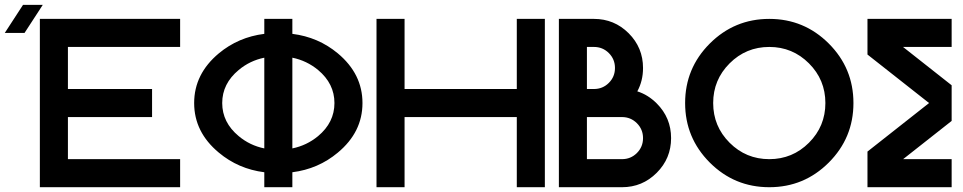

<svg xmlns="http://www.w3.org/2000/svg" viewBox="-20 -782 4024 802"><path d="M732.4 -703.1V-585.9H263.7V-410.2H615.2V-293H263.7V-117.2H732.4V0H146.5V-703.1ZM158.7 -761.7 82.5 -644.5H0L76.2 -761.7Z M1201.2 -162.1Q1261.2 -174.3 1308.6 -213.4Q1377 -270.5 1377 -351.6Q1377 -432.6 1308.6 -489.7Q1261.2 -528.8 1201.2 -541ZM1084 -162.1V-541Q1023.9 -528.8 977.1 -489.7Q908.2 -432.6 908.2 -351.6Q908.2 -270.5 977.1 -213.4Q1023.9 -174.3 1084 -162.1ZM1201.2 -62.5V0H1084V-62.5Q975.6 -76.2 894 -144.5Q791 -230 791 -351.6Q791 -473.1 894 -559.1Q975.6 -627 1084 -640.6V-703.1H1201.2V-640.6Q1309.6 -627 1391.1 -559.1Q1494.1 -473.1 1494.1 -351.6Q1494.1 -230 1391.1 -144.5Q1309.6 -76.2 1201.2 -62.5Z M1669.9 -293V0H1552.7V-703.1H1669.9V-410.2H2138.7V-703.1H2255.9V0H2138.7V-293Z M2431.6 -410.2H2460.9Q2497.6 -410.2 2523.2 -435.8Q2548.8 -461.4 2548.8 -498Q2548.8 -534.7 2523.2 -560.3Q2497.6 -585.9 2460.9 -585.9H2431.6ZM2578.1 -117.2Q2614.7 -117.2 2640.4 -142.8Q2666 -168.5 2666 -205.1Q2666 -241.7 2640.4 -267.3Q2614.7 -293 2578.1 -293H2431.6V-117.2ZM2642.1 -400.4Q2687 -386.2 2723.1 -350.1Q2783.2 -290 2783.2 -205.1Q2783.2 -120.1 2723.1 -60.1Q2663.1 0 2578.1 0H2314.5V-703.1H2460.9Q2545.9 -703.1 2606 -643.1Q2666 -583 2666 -498Q2666 -444.3 2642.1 -400.4Z M3193.4 0Q3047.9 0 2944.8 -103Q2841.8 -206.1 2841.8 -351.6Q2841.8 -497.1 2944.8 -600.1Q3047.9 -703.1 3193.4 -703.1Q3338.9 -703.1 3441.9 -600.1Q3544.9 -497.1 3544.9 -351.6Q3544.9 -206.1 3441.9 -103Q3338.9 0 3193.4 0ZM3193.4 -117.2Q3290.5 -117.2 3359.1 -185.8Q3427.7 -254.4 3427.7 -351.6Q3427.7 -448.7 3359.1 -517.3Q3290.5 -585.9 3193.4 -585.9Q3096.2 -585.9 3027.6 -517.3Q2959 -448.7 2959 -351.6Q2959 -254.4 3027.6 -185.8Q3096.2 -117.2 3193.4 -117.2Z M3752.4 -117.2H3955.1V0H3603.5V-148.9L3860.8 -351.6L3603.5 -554.2V-703.1H3955.1V-585.9H3752L3955.1 -425.8V-276.9Z"/></svg>

Font: Gerhaus
Style: Regular
Weight: 400
Designer: GGBotNet
Foundry: GGBotNet
Version: 1.01